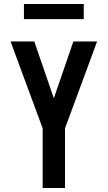

<svg xmlns="http://www.w3.org/2000/svg" viewBox="-20 -943 540 963"><path d="M194 0V-299L33 -735H152L250 -450L348 -735H467L306 -299V0ZM100 -847V-923H400V-847Z"/></svg>

Font: Iosevka Term
Style: Bold
Weight: 700
Monospace: yes
Designer: Belleve Invis
Foundry: Belleve Invis
Version: Version 30.0.1